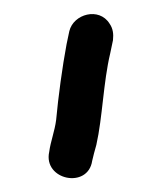

<svg xmlns="http://www.w3.org/2000/svg" viewBox="-20 -700 233 277"><path d="M113 -468C115 -476 116 -481 119 -491C128 -531 129 -581 139 -623L143 -642C144 -651 143 -659 138 -666C123 -690 86 -680 80 -655L76 -636C70 -604 64 -560 61 -527C59 -511 53 -496 51 -481C42 -440 107 -427 113 -468Z"/></svg>

Font: Electronic
Style: SeBd
Weight: 600
Version: Version 1.011